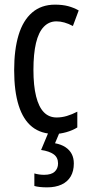

<svg xmlns="http://www.w3.org/2000/svg" viewBox="-20 -567 379 827"><path d="M215 10Q157 10 118.5 -20.5Q80 -51 60.5 -112.5Q41 -174 41 -265Q41 -353 60 -416Q79 -479 118.5 -513Q158 -547 217 -547Q249 -547 273.5 -540.5Q298 -534 319 -522L294 -455Q275 -465 257.5 -470Q240 -475 223 -475Q191 -475 168.5 -451.5Q146 -428 135 -381.5Q124 -335 124 -266Q124 -198 135.5 -152Q147 -106 169 -83.5Q191 -61 224 -61Q246 -61 268 -67.5Q290 -74 313 -86V-18Q292 -5 265 2.5Q238 10 215 10ZM298 137Q298 170 284.5 193Q271 216 245 228Q219 240 183 240Q166 240 152 238.5Q138 237 128 234V180Q138 183 149 184.5Q160 186 170 186Q201 186 215.5 172.5Q230 159 230 137Q230 111 211 97.5Q192 84 157 79L190 0H238L217 50Q244 55 262 67Q280 79 289 96.5Q298 114 298 137Z"/></svg>

Font: Noto Sans Display ExtraCondensed
Style: Regular
Weight: 400
Width: 2
Version: Version 2.003